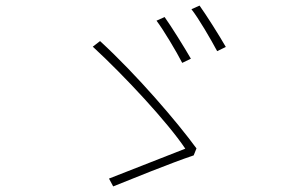

<svg xmlns="http://www.w3.org/2000/svg" viewBox="-20 -744 1040 687"><path d="M569 -683 540 -670C565 -637 611 -560 632 -519L663 -534C640 -574 592 -651 569 -683ZM694 -724 665 -711C691 -678 734 -604 757 -561L788 -576C764 -618 717 -692 694 -724ZM673 -188 683 -213C615 -306 471 -475 338 -597L312 -577C427 -471 580 -306 643 -212C590 -191 433 -130 370 -105L385 -77C445 -101 592 -161 673 -188Z"/></svg>

Font: Genne Gothic ExtraLight
Style: Regular
Weight: 250
Designer: Ryoko NISHIZUKA (kana & ideographs); Paul D. Hunt (Latin, Greek & Cyrillic); Wenlong ZHANG (bopomofo); Sandoll Communica
Foundry: Adobe Systems Incorporated
Version: Version 1.004;PS 1.004;hotconv 16.6.51;makeotf.lib2.5.65220